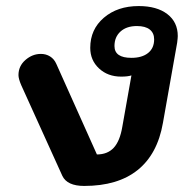

<svg xmlns="http://www.w3.org/2000/svg" viewBox="-20 -604 617 634"><path d="M186 -23 50 -323Q41 -344 41 -356Q41 -386 64 -406Q87 -426 115 -426Q132 -426 145.5 -417.5Q159 -409 166 -393L300 -94Q335 -94 355.5 -116Q376 -138 384 -186L414 -355Q402 -351 380 -351Q336 -351 307 -378Q278 -405 278 -446Q278 -507 323 -545.5Q368 -584 438 -584Q498 -584 532.5 -557.5Q567 -531 567 -485Q567 -479 565 -463L518 -198Q500 -95 434.5 -42.5Q369 10 258 10Q202 10 186 -23ZM489 -474Q489 -495 474.5 -506.5Q460 -518 432 -518Q398 -518 378 -500Q358 -482 358 -452Q358 -413 414 -413Q449 -413 469 -429Q489 -445 489 -474Z"/></svg>

Font: Kodchasan
Style: Bold Italic
Weight: 700
Italic angle: -10°
Version: Version 1.000; ttfautohint (v1.6)